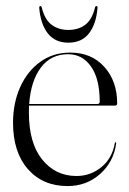

<svg xmlns="http://www.w3.org/2000/svg" viewBox="-20 -618 436 648"><path d="M375.5 -269Q375.5 -261.5 367 -261.5H78Q77.5 -250 77.5 -238Q77.5 -135.5 122.2 -79.8Q167 -24 238 -24Q285.5 -24 322 -53.8Q358.5 -83.5 367.5 -134.5Q368 -138 369.5 -138Q372.5 -138 372 -133.5Q363.5 -71.5 317.8 -30.8Q272 10 208 10Q124.5 10 74.2 -47.2Q24 -104.5 24 -203.5Q24 -270.5 48.2 -324.2Q72.5 -378 115.8 -409.2Q159 -440.5 217 -440.5Q289 -440.5 332.2 -392.2Q375.5 -344 375.5 -269ZM210 -435Q151.5 -435 117.8 -389.8Q84 -344.5 78.5 -267H309Q316.5 -267 316.5 -275Q316.5 -352 287.2 -393.5Q258 -435 210 -435ZM210.5 -517Q244.5 -517 267.5 -534.2Q290.5 -551.5 300.5 -592Q301.5 -597.5 305.5 -597.5Q310 -597.5 309 -590.5Q304.5 -536.5 280.2 -505.2Q256 -474 210.5 -474Q166 -474 141.5 -505.2Q117 -536.5 112.5 -590.5Q112 -597.5 116 -597.5Q120 -597.5 121 -592Q131.5 -551 154.8 -534Q178 -517 210.5 -517Z"/></svg>

Font: Fraunces 144pt S000 Light
Style: Regular
Weight: 300
Version: Version 1.000; ttfautohint (v1.8.3)